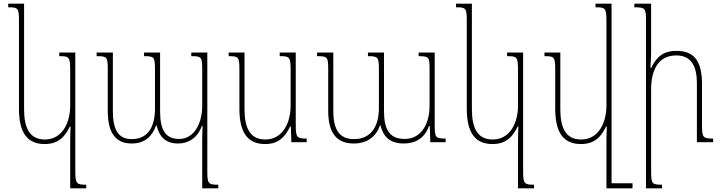

<svg xmlns="http://www.w3.org/2000/svg" viewBox="-20 -780 3956 1053"><path d="M365 253H453V233C399 233 393 228 393 156V-492H305V-472C360 -472 365 -468 365 -392V-202C365 -104 320 -15 226 -15C141 -15 112 -80 112 -182V-760H25V-740C79 -740 84 -736 84 -666V-184C84 -49 132 10 225 10C300 10 336 -30 363 -86H367C366 -61 365 -34 365 -8Z M1029 -492V-472C1086 -472 1089 -467 1089 -397V-201C1089 -104 1046 -18 962 -18C886 -18 858 -69 858 -170V-492H770V-472C826 -472 830 -467 830 -397V-186C830 -93 798 -17 702 -17C627 -17 599 -72 599 -170V-492H510V-472C567 -472 571 -468 571 -399V-172C571 -54 612 7 702 7C775 7 815 -33 836 -92H839C853 -34 884 7 957 7C1013 7 1063 -23 1087 -89H1091C1090 -61 1089 -34 1089 -6V253H1177V233C1121 233 1117 227 1117 157V-492Z M1434 10C1509 10 1544 -30 1571 -86H1575L1578 0H1662V-20C1608 -20 1602 -25 1602 -97V-492H1514V-472C1569 -472 1574 -468 1574 -392V-202C1574 -104 1529 -15 1435 -15C1350 -15 1321 -80 1321 -182V-492H1234V-472C1288 -472 1293 -468 1293 -398V-184C1293 -49 1341 10 1434 10Z M2276 -492V-472C2333 -472 2336 -467 2336 -397V-201C2336 -104 2293 -18 2199 -18C2117 -18 2086 -69 2086 -170V-492H1998V-472C2054 -472 2058 -467 2058 -397V-186C2058 -93 2019 -17 1921 -17C1840 -17 1808 -72 1808 -170V-492H1719V-472C1776 -472 1780 -468 1780 -399V-172C1780 -54 1824 7 1920 7C1997 7 2043 -33 2064 -92H2067C2081 -34 2115 7 2195 7C2260 7 2309 -23 2333 -89H2337L2340 0H2424V-20C2368 -20 2364 -26 2364 -96V-492Z M2821 253H2909V233C2855 233 2849 228 2849 156V-492H2761V-472C2816 -472 2821 -468 2821 -392V-202C2821 -104 2776 -15 2682 -15C2597 -15 2568 -80 2568 -182V-760H2481V-740C2535 -740 2540 -736 2540 -666V-184C2540 -49 2588 10 2681 10C2756 10 2792 -30 2819 -86H2823C2822 -61 2821 -34 2821 -8Z M3166 10C3241 10 3277 -30 3304 -86H3308C3307 -61 3306 -36 3306 -11V253H3449V225H3334V-760H3246V-740C3301 -740 3306 -736 3306 -660V-202C3306 -104 3261 -15 3167 -15C3082 -15 3053 -80 3053 -182V-492H2966V-472C3020 -472 3025 -468 3025 -398V-184C3025 -49 3073 10 3166 10Z M3891 -20C3836 -20 3830 -25 3830 -95V-318C3830 -443 3789 -501 3690 -501C3625 -501 3584 -475 3552 -409H3547C3549 -438 3551 -466 3551 -496V-760H3459V-740C3518 -740 3523 -735 3523 -666V253H3611V233C3556 233 3551 229 3551 158V-290C3551 -396 3590 -476 3689 -476C3773 -476 3802 -414 3802 -324V0H3891Z"/></svg>

Font: Noto Serif Armenian SemiCondensed Thin
Style: Regular
Weight: 100
Width: 4
Designer: Monotype Design Team
Foundry: Monotype Imaging Inc.
Version: Version 2.008